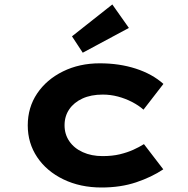

<svg xmlns="http://www.w3.org/2000/svg" viewBox="-20 -823 837 853"><path d="M431.2 10Q336.6 10 262 -26Q187.3 -62 145.3 -124.6Q103.3 -187.1 103.3 -265.9Q103.3 -345.6 145 -407.7Q186.7 -469.7 259.7 -505.7Q332.6 -541.7 423.2 -541.7Q510.4 -541.7 583.6 -518Q656.9 -494.2 706 -450.2L617.5 -335.8Q596.4 -354.5 566.9 -369.8Q537.5 -385.1 504.3 -394Q471.1 -402.8 436.5 -402.8Q384 -402.8 346.3 -385.3Q308.5 -367.9 287.7 -337.4Q266.8 -307 266.8 -266.4Q266.8 -226.5 288 -195.5Q309.2 -164.4 347.7 -147Q386.1 -129.5 435.8 -129.5Q478.9 -129.5 512.6 -137.6Q546.2 -145.8 572.2 -157.6Q598.3 -169.4 619.5 -182.7L705.4 -70.7Q653.5 -36 584.8 -13Q516.1 10 431.2 10ZM347.6 -588.8 299.8 -661.6 479 -803.2 552.6 -698.9Z"/></svg>

Font: Lexend Peta
Style: Regular
Weight: 400
Designer: Bonnie Shaver-Troup, Thomas Jockin
Foundry: Lexend
Version: Version 1.007